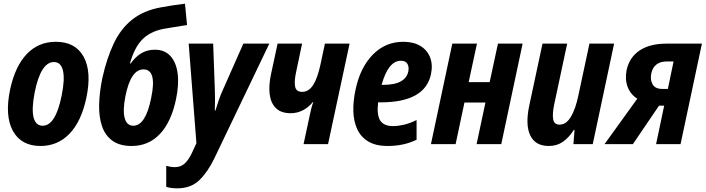

<svg xmlns="http://www.w3.org/2000/svg" viewBox="-20 -783 3833 1043"><path d="M200 10Q95 10 50 -72Q5 -154 35 -297Q62 -423 125.5 -489.5Q189 -556 283 -556Q390 -556 434.5 -474.5Q479 -393 449 -251Q422 -124 358 -57Q294 10 200 10ZM212 -100Q282 -100 315 -264Q333 -353 322 -399.5Q311 -446 273 -446Q201 -446 168 -279Q151 -190 162.5 -145Q174 -100 212 -100Z M695 10Q631 10 591.5 -18Q552 -46 534.5 -96.5Q517 -147 518.5 -214Q520 -281 536 -359Q560 -467 598 -547Q636 -627 698 -676.5Q760 -726 854 -743Q885 -749 919 -754Q953 -759 985 -763L996 -647Q959 -641 927 -636Q895 -631 867 -626Q794 -611 752 -567.5Q710 -524 686 -439L690 -438Q714 -473 746.5 -493Q779 -513 821 -513Q874 -513 905.5 -479Q937 -445 945 -384Q953 -323 936 -243Q910 -120 848.5 -55Q787 10 695 10ZM704 -100Q771 -100 801 -250Q834 -406 759 -406Q690 -406 661 -259Q646 -182 657.5 -141Q669 -100 704 -100Z M943 240Q907 240 883 232V118Q909 125 929 125Q962 125 983 105.5Q1004 86 1021 51L1047 -5L1005 -546H1138L1147 -297Q1148 -269 1148 -238.5Q1148 -208 1147 -182H1150Q1158 -208 1168 -237.5Q1178 -267 1189 -291L1302 -546H1443L1144 78Q1108 152 1062.5 196Q1017 240 943 240Z M1629 0 1664 -163Q1667 -178 1671.5 -195.5Q1676 -213 1682 -228H1679Q1656 -200 1625.5 -184Q1595 -168 1559 -168Q1507 -168 1479 -195.5Q1451 -223 1445 -270.5Q1439 -318 1452 -379L1488 -546H1621L1588 -389Q1578 -343 1583 -313.5Q1588 -284 1622 -284Q1657 -284 1681 -321Q1705 -358 1721 -433L1745 -546H1879L1762 0Z M2086 10Q2021 10 1980.5 -14.5Q1940 -39 1920.5 -81.5Q1901 -124 1899.5 -178.5Q1898 -233 1911 -294Q1936 -415 2004.5 -485.5Q2073 -556 2171 -556Q2226 -556 2263.5 -533.5Q2301 -511 2316.5 -471Q2332 -431 2321 -379Q2288 -227 2048 -227H2034Q2026 -157 2046 -127.5Q2066 -98 2115 -98Q2142 -98 2174.5 -105.5Q2207 -113 2243 -131V-24Q2174 10 2086 10ZM2158 -453Q2089 -453 2053 -322H2060Q2124 -322 2157.5 -341Q2191 -360 2198 -395Q2203 -418 2193.5 -435.5Q2184 -453 2158 -453Z M2321 0 2437 -546H2571L2526 -337H2640L2685 -546H2819L2703 0H2569L2617 -226H2503L2455 0Z M2961 10Q2888 10 2860.5 -47.5Q2833 -105 2855 -209L2927 -546H3061L2990 -213Q2980 -164 2985 -135Q2990 -106 3020 -106Q3056 -106 3081.5 -149Q3107 -192 3122 -265L3182 -546H3316L3200 0H3095L3101 -77H3097Q3070 -35 3037.5 -12.5Q3005 10 2961 10Z M3264 0 3442 -247Q3405 -270 3389.5 -311Q3374 -352 3384 -403Q3400 -473 3455.5 -509.5Q3511 -546 3601 -546H3793L3677 0H3544L3588 -209H3560L3418 0ZM3577 -300H3608L3639 -449H3600Q3568 -449 3546.5 -433Q3525 -417 3518 -384Q3511 -350 3525 -325Q3539 -300 3577 -300Z"/></svg>

Font: Noto Sans Condensed
Style: Bold Italic
Weight: 700
Width: 3
Italic angle: -12°
Designer: Monotype Design Team
Foundry: Monotype Imaging Inc.
Version: Version 2.013; ttfautohint (v1.8.4.7-5d5b)